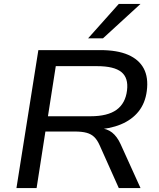

<svg xmlns="http://www.w3.org/2000/svg" viewBox="-20 -961 813 981"><path d="M64 0 176 -705H493Q579 -705 634.5 -681Q690 -657 714.5 -611Q739 -565 730 -496Q722 -434 688 -391.5Q654 -349 597.5 -325.5Q541 -302 467 -299L470 -307L490 -306Q527 -304 552.5 -284Q578 -264 596 -225L698 0H587L489 -219Q477 -246 461.5 -261Q446 -276 422.5 -282.5Q399 -289 362 -289H212L167 0ZM225 -367H442Q530 -367 575.5 -400Q621 -433 629 -499Q637 -563 600 -593Q563 -623 476 -623H265ZM430 -765 587 -941H698L506 -765Z"/></svg>

Font: Nunito Sans 10pt SemiExpanded Medium
Style: Italic
Weight: 500
Width: 6
Italic angle: -9°
Designer: Vernon Adams
Foundry: Vernon Adams
Version: Version 3.101;gftools[0.9.27]